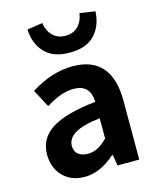

<svg xmlns="http://www.w3.org/2000/svg" viewBox="-125 -925 841 1026"><g transform="rotate(-15 295.5 -412.5)"><path d="M51 -153Q51 -242 128 -291.5Q205 -341 373 -359Q370 -456 278 -456Q241 -456 203.5 -442Q166 -428 124 -402L72 -500Q188 -574 305 -574Q412 -574 466 -511.5Q520 -449 520 -327V0H400L390 -60H385Q302 14 216 14Q142 14 96.5 -32.5Q51 -79 51 -153ZM373 -156V-268Q278 -257 234.5 -231Q191 -205 191 -164Q191 -132 211 -116.5Q231 -101 265 -101Q294 -101 319.5 -114.5Q345 -128 373 -156ZM123 -826 208 -839Q215 -794 242 -767.5Q269 -741 311 -741Q355 -741 381.5 -768Q408 -795 414 -839L499 -826Q496 -749 450 -698.5Q404 -648 311 -648Q219 -648 172.5 -698Q126 -748 123 -826Z"/></g></svg>

Font: Merged Yaku Han JP
Style: Bold
Weight: 700
Designer: Ryoko NISHIZUKA 西塚涼子 (kana, bopomofo & ideographs); Paul D. Hunt (Latin, Greek & Cyrillic); Sandoll Communications 산돌커뮤니
Foundry: Adobe
Version: Version 2.004